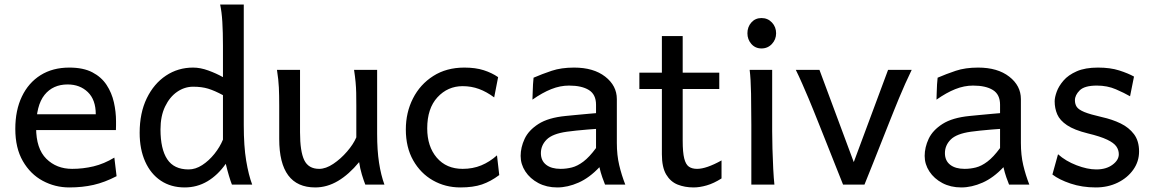

<svg xmlns="http://www.w3.org/2000/svg" viewBox="-20 -801 5003 833"><path d="M482.9 -236.8H119.6V-305.2H395.5Q395.5 -368.2 361.1 -401.4Q326.7 -434.6 273.4 -434.6Q209.5 -434.6 173.1 -389.2Q136.7 -343.8 136.7 -246.6Q136.7 -156.2 180.9 -112.3Q225.1 -68.4 293 -68.4Q340.3 -68.4 386 -79.3Q431.6 -90.3 476.1 -117.2L485.8 -36.6Q434.1 -9.8 385.7 1.2Q337.4 12.2 280.8 12.2Q218.8 12.2 165.3 -16.6Q111.8 -45.4 79.1 -102.1Q46.4 -158.7 46.4 -241.7Q46.4 -322.8 75 -382.3Q103.5 -441.9 156 -474.9Q208.5 -507.8 280.8 -507.8Q341.3 -507.8 380.6 -487.3Q419.9 -466.8 442.4 -432.6Q464.8 -398.4 474.1 -357.2Q483.4 -315.9 483.4 -274.9Q483.4 -268.6 483.4 -256.1Q483.4 -243.7 482.9 -236.8Z M1037.6 -781.2V-258.8Q1037.6 -166.5 1048.1 -103.8Q1058.6 -41 1074.2 0H986.3Q981 -12.7 973.4 -38.1Q965.8 -63.5 959.5 -90.3Q924.8 -41 879.9 -14.4Q835 12.2 781.2 12.2Q721.7 12.2 677.7 -17.1Q633.8 -46.4 609.9 -99.9Q585.9 -153.3 585.9 -224.6Q585.9 -311 616.7 -374.5Q647.5 -438 700 -472.9Q752.4 -507.8 817.9 -507.8Q849.1 -507.8 884 -495.1Q918.9 -482.4 947.3 -466.3V-603Q947.3 -661.6 944.6 -706.1Q941.9 -750.5 935.1 -781.2ZM947.3 -195.3V-388.2Q911.1 -407.7 883.1 -416.3Q855 -424.8 817.9 -424.8Q780.8 -424.8 748.5 -402.6Q716.3 -380.4 696.3 -338.9Q676.3 -297.4 676.3 -239.3Q676.3 -154.3 705.6 -110.1Q734.9 -65.9 798.3 -65.9Q828.1 -65.9 857.2 -84.7Q886.2 -103.5 910.2 -133.3Q934.1 -163.1 947.3 -195.3Z M1647.9 0H1564.9Q1558.1 -17.1 1550 -43.7Q1542 -70.3 1538.1 -97.7Q1493.7 -43.9 1446.3 -15.9Q1398.9 12.2 1347.7 12.2Q1191.4 12.2 1191.4 -197.8Q1191.4 -201.2 1191.4 -222.2Q1191.4 -243.2 1191.4 -269.8Q1191.4 -296.4 1191.4 -317.4Q1191.4 -338.4 1191.4 -341.8Q1191.4 -388.2 1189.9 -421.1Q1188.5 -454.1 1181.6 -498H1281.7V-227.1Q1281.7 -144 1300 -106.2Q1318.4 -68.4 1364.7 -68.4Q1393.6 -68.4 1426 -90.1Q1458.5 -111.8 1485.8 -143.6Q1513.2 -175.3 1525.9 -205.1V-341.8Q1525.9 -374 1525.4 -397.9Q1524.9 -421.9 1522.7 -445.1Q1520.5 -468.3 1516.1 -498H1616.2V-219.7Q1616.2 -148.9 1624.5 -95Q1632.8 -41 1647.9 0Z M2136.2 -127 2146 -41.5Q2108.9 -13.7 2070.8 -0.7Q2032.7 12.2 1977.5 12.2Q1912.1 12.2 1858.4 -18.3Q1804.7 -48.8 1772.7 -105.2Q1740.7 -161.6 1740.7 -239.3Q1740.7 -313 1771.7 -374Q1802.7 -435.1 1859.9 -471.4Q1917 -507.8 1994.6 -507.8Q2043.5 -507.8 2078.9 -496.3Q2114.3 -484.9 2141.1 -466.3L2124 -378.4Q2091.3 -402.8 2058.1 -415Q2024.9 -427.2 1987.3 -427.2Q1922.4 -427.2 1877.9 -378.9Q1833.5 -330.6 1833.5 -244.1Q1833.5 -165.5 1875 -116.9Q1916.5 -68.4 1987.3 -68.4Q2031.2 -68.4 2067.9 -83.5Q2104.5 -98.6 2136.2 -127Z M2656.2 -371.1V-180.7Q2656.2 -127.9 2666.5 -84.5Q2676.8 -41 2692.9 0H2605Q2600.1 -11.7 2593 -32Q2585.9 -52.2 2580.6 -75.7Q2537.6 -29.8 2490.2 -8.8Q2442.9 12.2 2397.5 12.2Q2351.6 12.2 2315.7 -6.8Q2279.8 -25.9 2259.3 -57.1Q2238.8 -88.4 2238.8 -124.5Q2238.8 -161.6 2256.1 -198.7Q2273.4 -235.8 2316.2 -263.2Q2358.9 -290.5 2434.1 -297.9Q2451.2 -299.8 2478.5 -302.2Q2505.9 -304.7 2531 -307.1Q2556.2 -309.6 2565.9 -310.1V-346.7Q2565.9 -391.1 2534.9 -410.4Q2503.9 -429.7 2448.7 -429.7Q2410.2 -429.7 2371.6 -414.3Q2333 -398.9 2290 -368.7Q2290.5 -379.4 2291 -397.9Q2291.5 -416.5 2292.5 -435.1Q2293.5 -453.6 2294.9 -463.9Q2332 -480 2373.5 -493.9Q2415 -507.8 2470.7 -507.8Q2555.2 -507.8 2605.7 -468.5Q2656.2 -429.2 2656.2 -371.1ZM2565.9 -158.7V-241.7Q2553.7 -241.2 2529.3 -239Q2504.9 -236.8 2479.7 -234.4Q2454.6 -231.9 2439 -229.5Q2377 -220.7 2351.8 -195.6Q2326.7 -170.4 2326.7 -136.7Q2326.7 -104 2349.4 -86.2Q2372.1 -68.4 2412.1 -68.4Q2437 -68.4 2461.2 -74.5Q2485.4 -80.6 2511 -99.9Q2536.6 -119.1 2565.9 -158.7Z M3110.4 -105V-26.9Q3076.7 -5.4 3045.9 3.4Q3015.1 12.2 2989.3 12.2Q2951.2 12.2 2919.9 -0.2Q2888.7 -12.7 2870.1 -44.2Q2851.6 -75.7 2851.6 -131.8Q2851.6 -149.4 2851.6 -189.5Q2851.6 -229.5 2851.6 -283.9Q2851.6 -338.4 2851.6 -400.6Q2851.6 -462.9 2851.6 -525.9Q2851.6 -588.9 2851.6 -644.5H2941.9Q2941.9 -582 2941.9 -511Q2941.9 -439.9 2941.9 -373.5Q2941.9 -307.1 2941.9 -258.1Q2941.9 -209 2941.9 -190.4Q2941.9 -140.1 2948.5 -113.8Q2955.1 -87.4 2968.8 -77.9Q2982.4 -68.4 3004.4 -68.4Q3044.4 -68.4 3110.4 -105ZM3100.6 -415H2753.9V-485.8H3100.6Z M3232.4 -498H3330.1Q3330.1 -431.6 3330.1 -365.2Q3330.1 -298.8 3330.1 -231.9Q3330.1 -200.7 3331.3 -156Q3332.5 -111.3 3334.7 -68.8Q3336.9 -26.4 3339.8 0H3239.7Q3239.7 -35.2 3239.7 -82.5Q3239.7 -129.9 3239.7 -177Q3239.7 -224.1 3239.7 -258.8Q3239.7 -330.1 3238.5 -394.8Q3237.3 -459.5 3232.4 -498ZM3222.7 -656.7Q3222.7 -684.1 3239.7 -703.4Q3256.8 -722.7 3283.7 -722.7Q3311 -722.7 3329.1 -703.4Q3347.2 -684.1 3347.2 -656.7Q3347.2 -629.9 3329.1 -610.4Q3311 -590.8 3283.7 -590.8Q3256.8 -590.8 3239.7 -610.4Q3222.7 -629.9 3222.7 -656.7Z M3833 -498H3935.5Q3921.9 -470.2 3907.2 -437.3Q3892.6 -404.3 3880.1 -374.3Q3867.7 -344.2 3859.9 -324.7Q3853 -307.6 3838.4 -271Q3823.7 -234.4 3805.2 -187.3Q3786.6 -140.1 3767.1 -91.1Q3747.6 -42 3730.5 0H3637.7Q3621.6 -40 3602.8 -87.6Q3584 -135.3 3565.4 -181.9Q3546.9 -228.5 3531.7 -266.4Q3516.6 -304.2 3508.3 -324.7Q3500.5 -344.7 3487.8 -374.5Q3475.1 -404.3 3460.7 -437.3Q3446.3 -470.2 3432.6 -498H3535.2L3684.1 -97.7Z M4409.2 -371.1V-180.7Q4409.2 -127.9 4419.4 -84.5Q4429.7 -41 4445.8 0H4357.9Q4353 -11.7 4345.9 -32Q4338.9 -52.2 4333.5 -75.7Q4290.5 -29.8 4243.2 -8.8Q4195.8 12.2 4150.4 12.2Q4104.5 12.2 4068.6 -6.8Q4032.7 -25.9 4012.2 -57.1Q3991.7 -88.4 3991.7 -124.5Q3991.7 -161.6 4009 -198.7Q4026.4 -235.8 4069.1 -263.2Q4111.8 -290.5 4187 -297.9Q4204.1 -299.8 4231.4 -302.2Q4258.8 -304.7 4283.9 -307.1Q4309.1 -309.6 4318.8 -310.1V-346.7Q4318.8 -391.1 4287.8 -410.4Q4256.8 -429.7 4201.7 -429.7Q4163.1 -429.7 4124.5 -414.3Q4085.9 -398.9 4043 -368.7Q4043.5 -379.4 4043.9 -397.9Q4044.4 -416.5 4045.4 -435.1Q4046.4 -453.6 4047.9 -463.9Q4085 -480 4126.5 -493.9Q4168 -507.8 4223.6 -507.8Q4308.1 -507.8 4358.6 -468.5Q4409.2 -429.2 4409.2 -371.1ZM4318.8 -158.7V-241.7Q4306.6 -241.2 4282.2 -239Q4257.8 -236.8 4232.7 -234.4Q4207.5 -231.9 4191.9 -229.5Q4129.9 -220.7 4104.7 -195.6Q4079.6 -170.4 4079.6 -136.7Q4079.6 -104 4102.3 -86.2Q4125 -68.4 4165 -68.4Q4189.9 -68.4 4214.1 -74.5Q4238.3 -80.6 4263.9 -99.9Q4289.6 -119.1 4318.8 -158.7Z M4899.9 -468.8 4882.8 -383.3Q4858.4 -397.5 4821.3 -413.6Q4784.2 -429.7 4738.8 -429.7Q4685.1 -429.7 4664.3 -408.9Q4643.6 -388.2 4643.6 -366.2Q4643.6 -349.1 4651.6 -337.2Q4659.7 -325.2 4684.6 -314.9Q4709.5 -304.7 4760.7 -293Q4805.2 -283.2 4841.6 -265.6Q4877.9 -248 4899.9 -218.8Q4921.9 -189.5 4921.9 -144Q4921.9 -100.1 4896.7 -64.7Q4871.6 -29.3 4829.1 -8.5Q4786.6 12.2 4733.9 12.2Q4674.8 12.2 4624.8 -4.6Q4574.7 -21.5 4545.9 -43.9L4570.3 -131.8Q4603.5 -102.1 4650.6 -84Q4697.8 -65.9 4736.3 -65.9Q4779.3 -65.9 4806.6 -86.2Q4834 -106.4 4834 -131.8Q4834 -150.4 4823.2 -165.8Q4812.5 -181.2 4783.4 -195.1Q4754.4 -209 4699.7 -222.2Q4640.6 -236.8 4609.4 -257.8Q4578.1 -278.8 4566.9 -304.9Q4555.7 -331.1 4555.7 -361.3Q4555.7 -378.4 4564.5 -402.8Q4573.2 -427.2 4594 -451.4Q4614.7 -475.6 4651.4 -491.7Q4688 -507.8 4743.7 -507.8Q4796.9 -507.8 4835.7 -495.4Q4874.5 -482.9 4899.9 -468.8Z"/></svg>

Font: Andika LitF DSA DSG
Style: Regular
Weight: 400
Designer: Victor Gaultney, Annie Olsen, Julie Remington, Don Collingsworth, Eric Hays, Becca Hirsbrunner
Foundry: SIL International
Version: Version 6.200 ; LitF DSA DSG; ttfautohint (v1.8.3.10-c5d8)